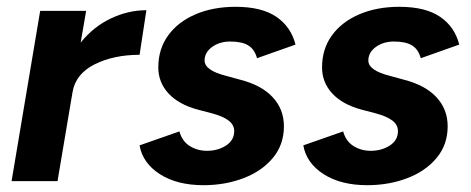

<svg xmlns="http://www.w3.org/2000/svg" viewBox="-20 -532 1385 564"><path d="M98 -500H233L217 -407Q255 -454 306 -478Q357 -502 410 -502L390 -371Q314 -371 258 -343Q202 -315 193 -261L149 0H14Z M390 -105 507 -146Q515 -117 537.5 -103Q560 -89 588 -89Q620 -89 644 -104.5Q668 -120 668 -147Q668 -165 652 -177.5Q636 -190 603 -199L561 -210Q505 -225 475 -257.5Q445 -290 445 -334Q445 -388 474 -428Q503 -468 554.5 -490Q606 -512 672 -512Q749 -512 792 -482.5Q835 -453 848 -401L735 -361Q728 -387 709.5 -398.5Q691 -410 656 -410Q625 -410 603 -394Q581 -378 581 -354Q581 -325 645 -309L685 -298Q748 -282 781 -246.5Q814 -211 814 -161Q814 -107 781.5 -68Q749 -29 695 -8.5Q641 12 578 12Q500 12 449.5 -20.5Q399 -53 390 -105Z M871 -105 988 -146Q996 -117 1018.5 -103Q1041 -89 1069 -89Q1101 -89 1125 -104.5Q1149 -120 1149 -147Q1149 -165 1133 -177.5Q1117 -190 1084 -199L1042 -210Q986 -225 956 -257.5Q926 -290 926 -334Q926 -388 955 -428Q984 -468 1035.5 -490Q1087 -512 1153 -512Q1230 -512 1273 -482.5Q1316 -453 1329 -401L1216 -361Q1209 -387 1190.5 -398.5Q1172 -410 1137 -410Q1106 -410 1084 -394Q1062 -378 1062 -354Q1062 -325 1126 -309L1166 -298Q1229 -282 1262 -246.5Q1295 -211 1295 -161Q1295 -107 1262.5 -68Q1230 -29 1176 -8.5Q1122 12 1059 12Q981 12 930.5 -20.5Q880 -53 871 -105Z"/></svg>

Font: Oak Sans
Style: Bold Italic
Weight: 700
Italic angle: -9.5°
Foundry: Erik Kennedy, Walven
Version: Version 1.000